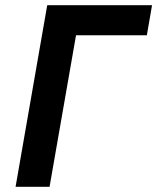

<svg xmlns="http://www.w3.org/2000/svg" viewBox="-20 -720 606 740"><path d="M40 0H171L273 -584H546L566 -700H162Z"/></svg>

Font: Fixel Display 20240404 SemiBold
Style: Italic
Weight: 600
Italic angle: -10°
Designer: AlfaBravo + MacPaw
Foundry: Kyrylo Tkachov, Marchela Mozhyna, Serhii Makarenko, Maria Weinstein, Zakhar Kryvoshyya
Version: Version 1.211;Glyphs 3.2 (3225)